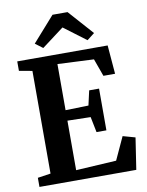

<svg xmlns="http://www.w3.org/2000/svg" viewBox="-103 -1047 856 1119"><g transform="rotate(-10 325.0 -487.5)"><path d="M115 -65.5V-673L37.5 -687V-743H572.5L586.5 -573H517.5L480 -677L265.5 -687V-414L401.5 -417.5L421 -504H479.5V-257H421L402.5 -349L265.5 -352V-59L504.5 -73L566.5 -207.5L639.5 -187L611 0H38V-54ZM200.5 -793.5 156 -827 287 -975H376L507 -828L462.5 -793.5L331.5 -892Z"/></g></svg>

Font: Merriweather 36pt
Style: Bold
Weight: 700
Designer: Eben Sorkin
Foundry: Eben Sorkin
Version: Version 2.100